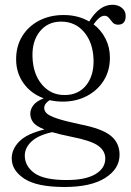

<svg xmlns="http://www.w3.org/2000/svg" viewBox="-20 -520 536 786"><path d="M308 -11Q398 6.5 433.8 36Q469.5 65.5 469.5 113.5Q469.5 171 411 208.2Q352.5 245.5 244 245.5Q131 245.5 79.5 211.5Q28 177.5 28 128.5Q28 90.5 59 59Q90 27.5 162 10Q127.5 -3.5 115.8 -19.2Q104 -35 104 -54.5Q104 -72 116.2 -88.8Q128.5 -105.5 159 -117.5Q107 -136.5 76.5 -179Q46 -221.5 46 -277.5Q46 -331 71 -371.8Q96 -412.5 140 -435.5Q184 -458.5 241 -458.5Q299.5 -458.5 345 -432L348 -436.5Q388.5 -500.5 440 -500.5Q463.5 -500.5 479 -487.8Q494.5 -475 494.5 -455Q494.5 -419 463.5 -419Q449 -419 441 -428.2Q433 -437.5 426 -446.5Q419 -455.5 407 -455.5Q388.5 -455.5 363 -420.5Q394.5 -396.5 412.2 -361.2Q430 -326 430 -284Q430 -230.5 404.5 -190Q379 -149.5 335.2 -126.8Q291.5 -104 237 -104Q208.5 -104 183 -110Q161 -95.5 161 -78Q161 -66 171.2 -56Q181.5 -46 213 -35.2Q244.5 -24.5 308 -11ZM229 -431.5Q175 -431 143 -391.2Q111 -351.5 113 -288Q115 -217 152 -173.5Q189 -130 246.5 -131Q301 -131.5 332.8 -171Q364.5 -210.5 363 -275Q361 -345.5 324.2 -388.8Q287.5 -432 229 -431.5ZM81.5 117Q81.5 160 120.8 188.5Q160 217 253 217Q330 217 370.5 193Q411 169 411 129Q411 98 382.5 77Q354 56 273 40Q225.5 30.5 193.5 21Q136.5 33.5 109 59.2Q81.5 85 81.5 117Z"/></svg>

Font: Fraunces 72pt S050 Light
Style: Regular
Weight: 300
Version: Version 1.000; ttfautohint (v1.8.3)